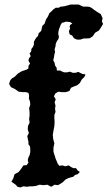

<svg xmlns="http://www.w3.org/2000/svg" viewBox="-20 -818 473 844"><path d="M83 1 69 6 57 3 49 -6 42 -11 30 -19 38 -33 44 -52 62 -62 73 -76 83 -91 97 -92 105 -103 102 -114 105 -126 110 -136 113 -149V-162L112 -174L105 -184V-196L102 -208L100 -220L107 -233L102 -249L103 -264L110 -279L108 -295L110 -310V-325L108 -342L113 -358L112 -371L107 -385L108 -398L105 -410L93 -413H80L62 -415L45 -427L28 -435L20 -449L25 -465L32 -473L45 -481L59 -495L76 -505L97 -512L105 -517V-528L112 -539L105 -551L107 -561L115 -571L110 -583L117 -592L118 -603L125 -612L129 -622V-634L134 -644L140 -653L147 -660L150 -672L161 -682L166 -704L176 -714L182 -732L191 -746L197 -760L206 -768L215 -777L225 -784H238L247 -789H252L265 -791L276 -794L290 -798H326L345 -789H361L373 -788L383 -783L392 -776L405 -767L423 -756L431 -738L428 -724L433 -713L425 -699L415 -684L398 -674L388 -659L375 -650L361 -649H348L333 -644H318L305 -650L297 -662L286 -667L283 -681L288 -693L286 -701L288 -708L298 -715L288 -721L270 -723L256 -718L252 -719L250 -713L247 -710L244 -701L240 -692L237 -680L236 -668L239 -658L237 -647L230 -637L225 -625L224 -614L220 -602L222 -590L219 -578L217 -565L214 -553L220 -542L222 -530L229 -520L230 -508H244L254 -503L262 -500H275L287 -503L300 -498H312L324 -502L342 -493L356 -491L351 -480L339 -468L331 -453L319 -443L305 -438L292 -432L285 -418L269 -413H251L237 -415L224 -408L217 -395L225 -381L220 -368L224 -354L222 -340L224 -326L219 -313V-298L220 -283L219 -264L215 -243L212 -225L214 -206L219 -188L215 -169V-151L225 -119L230 -108L234 -98L241 -89L254 -91L267 -87L282 -91L292 -84L302 -79H314L321 -69L331 -62L321 -52L310 -49L302 -41L290 -38L278 -34L267 -28L257 -18L247 -11L235 -4L220 -6L205 3L188 -6L172 -4L154 -6L139 -1L125 1H112L98 3Z"/></svg>

Font: Tagesschrift
Style: Regular
Weight: 400
Designer: Yanone
Version: Version 2.000; ttfautohint (v1.8.4.7-5d5b)